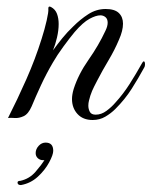

<svg xmlns="http://www.w3.org/2000/svg" viewBox="-20 -354 455 576"><path d="M258 6Q229 6 212.5 -12Q196 -30 196 -57Q196 -70 201 -87Q215 -131 245.5 -174.5Q276 -218 296 -261Q303 -275 303 -286Q303 -297 296.5 -302.5Q290 -308 281 -308Q268 -308 248.5 -297.5Q229 -287 204 -258Q189 -240 170 -214Q151 -188 139 -167Q119 -133 103 -98.5Q87 -64 75 -35Q65 -12 51 -5.5Q37 1 24 0Q11 -1 4 0Q32 -55 59 -116Q86 -177 105 -238Q114 -266 120 -292.5Q126 -319 125 -327V-329Q125 -337 133 -333Q146 -326 151 -312.5Q156 -299 156 -282Q156 -263 151 -241.5Q146 -220 139 -203Q152 -221 167 -239.5Q182 -258 200 -275Q221 -296 245 -311.5Q269 -327 297 -327Q324 -327 336.5 -315Q349 -303 349 -283Q349 -262 337 -235Q324 -204 305.5 -173Q287 -142 272 -113Q269 -107 262.5 -94.5Q256 -82 251 -67Q249 -60 247 -52.5Q245 -45 245 -37Q245 -27 249.5 -18.5Q254 -10 267 -10Q284 -10 299.5 -21.5Q315 -33 326 -46Q349 -71 368.5 -101.5Q388 -132 407 -166Q410 -170 411 -170Q415 -170 415 -161Q415 -155 413 -152Q395 -119 375 -87.5Q355 -56 326 -27Q313 -14 296 -4Q279 6 258 6ZM42.8 201.2Q32.6 201.2 32.6 193.6Q32.6 188.5 41.1 188.5Q68.3 182.5 86.6 161.3Q104.9 140 113.4 126.5H109.1Q99.8 126.5 93.4 120.5Q87 114.6 87 105.2Q87 93.3 96 83.5Q104.9 73.8 116.8 73.8Q139.7 73.8 139.7 98.4Q139.7 110.3 127.4 133.2Q115.1 156.2 93.4 176.2Q71.7 196.1 42.8 201.2Z"/></svg>

Font: MonteCarlo
Style: Regular
Weight: 400
Designer: Robert E. Leuschke
Foundry: Robert E. Leuschke
Version: Version 1.010; ttfautohint (v1.8.3)